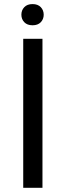

<svg xmlns="http://www.w3.org/2000/svg" viewBox="-20 -896 313 916"><path d="M135.3 -876.5Q160.6 -876.5 174.6 -861.8Q188.5 -847.2 188.5 -825.7Q188.5 -804.7 174.6 -790Q160.6 -775.4 135.3 -775.4Q109.9 -775.4 95.9 -790Q82 -804.7 82 -825.7Q82 -847.2 95.9 -861.8Q109.9 -876.5 135.3 -876.5ZM182.6 0H90.8V-710.9H182.6Z"/></svg>

Font: Robert Sans Medium
Style: Regular
Weight: 500
Designer: Christian Robertson (extended by Adam Twardoch)
Foundry: Google
Version: Version 12.135;April 2, 2019;FontCreator 11.5.0.2425 64-bit;